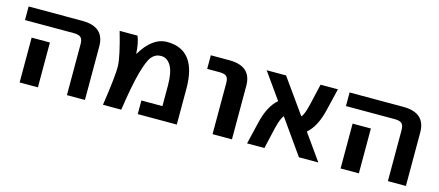

<svg xmlns="http://www.w3.org/2000/svg" viewBox="-43 -923 3008 1317"><g transform="rotate(15 1460.5 -265.0)"><path d="M244.1 -318.4V-129.9V0H114.3V-129.9V-318.4ZM39.1 -422.9V-519.5H420.9Q578.1 -519.5 578.1 -379.9V0H450.2V-363.3Q450.2 -396.5 435.5 -409.7Q420.9 -422.9 385.7 -422.9Z M835.9 -397.5H837.9Q917 -530.3 1020.5 -530.3Q1230.5 -530.3 1230.5 -254.9V0H953.1V-96.7H1102.5V-242.2Q1102.5 -335.9 1076.2 -381.3Q1049.8 -426.8 1004.9 -426.8Q965.8 -426.8 939.9 -396.5Q914.1 -366.2 888.2 -272Q862.3 -177.7 835.9 0H706.1Q739.3 -220.7 736.3 -286.6Q733.4 -352.5 685.5 -519.5H812.5Q832 -471.7 835.9 -397.5Z M1333 -422.9V-519.5H1464.8Q1622.1 -519.5 1622.1 -379.9V0H1484.4V-363.3Q1484.4 -397.5 1470.2 -410.2Q1456.1 -422.9 1420.9 -422.9Z M2235.4 0H2097.7L1924.8 -245.1Q1905.3 -225.6 1886.7 -149.4L1852.5 0H1729.5L1766.6 -156.2Q1795.9 -281.2 1860.4 -335L1729.5 -519.5H1867.2L2041 -275.4Q2060.5 -294.9 2078.1 -371.1L2112.3 -519.5H2235.4L2198.2 -364.3Q2168.9 -239.3 2104.5 -184.6Z M2523.4 -318.4V-129.9V0H2393.6V-129.9V-318.4ZM2318.4 -422.9V-519.5H2700.2Q2857.4 -519.5 2857.4 -379.9V0H2729.5V-363.3Q2729.5 -396.5 2714.8 -409.7Q2700.2 -422.9 2665 -422.9Z"/></g></svg>

Font: Mgen+ 1c bold
Style: Bold
Weight: 700
Designer: [Source Han Sans]
Ryoko NISHIZUKA  (kana & ideographs); Paul D. Hunt (Latin, Greek & Cyrillic); Wenlong ZHANG  (bopomofo
Version: Version 1.059.20150602